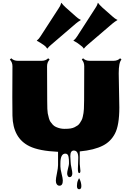

<svg xmlns="http://www.w3.org/2000/svg" viewBox="-20 -1086 961 1400"><path d="M532.2 -913.6 356.4 -762.7Q337.4 -746.6 331.5 -739Q325.7 -731.4 325 -731Q324.2 -730.5 322.8 -733.4Q315.4 -746.1 300.3 -756.8Q273.4 -775.9 248 -789.1Q247.6 -789.6 250.5 -792Q262.7 -800.8 275.9 -821.8L407.7 -1025.4Q420.9 -1044.9 423.3 -1055.2Q425.8 -1065.4 426.3 -1065.9Q427.2 -1066.4 429.7 -1063Q440.9 -1048.3 458.5 -1032.2L533.2 -965.8Q550.8 -950.2 560.1 -945.8Q569.3 -941.4 569.8 -940.7Q570.3 -939.9 567.4 -938.5Q550.3 -928.7 532.2 -913.6ZM799.3 -913.6 623 -762.7Q604 -746.6 598.1 -739Q592.3 -731.4 591.6 -731Q590.8 -730.5 589.4 -733.4Q582 -746.1 560.5 -760.7Q543.5 -775.4 515.1 -789.1Q514.6 -789.6 517.6 -792Q529.8 -800.8 543 -821.8L674.3 -1025.4Q687.5 -1044.9 690.2 -1055.2Q692.9 -1065.4 693.4 -1065.7Q693.8 -1065.9 694.6 -1065.4Q695.3 -1064.9 696.3 -1063.7Q697.3 -1062.5 698.7 -1060.5Q700.2 -1058.6 702.6 -1055.4Q705.1 -1052.2 708 -1049.3Q715.3 -1041.5 725.1 -1032.2L800.3 -965.8Q817.9 -950.2 827.1 -945.8Q836.4 -941.4 836.9 -940.7Q837.4 -939.9 834.5 -938.5Q817.4 -928.7 799.3 -913.6ZM845.7 -551.8 850.1 -302.2Q850.1 -171.9 817.9 -111.3Q787.6 -53.7 731.4 -24.9Q667.5 8.3 561.5 18.1V109.4L566.4 159.7Q566.4 176.3 557.1 176.3Q547.9 176.3 547.9 144L550.8 64.5Q550.8 11.7 518.1 11.7Q492.7 11.7 492.7 53.2Q492.7 53.2 495.1 95.7Q495.1 110.4 501.2 138.4Q507.3 166.5 507.3 178.2Q507.3 189.9 502.4 197.8Q497.6 205.6 488.3 205.6Q479 205.6 474.4 197.5Q469.7 189.5 469.7 178.2Q469.7 167 476.3 141.4Q482.9 115.7 482.9 108.4Q482.9 101.1 482.9 93.5Q482.9 85.9 482.4 78.1Q481.9 70.3 480 58.6Q476.1 34.2 456.5 34.2Q420.4 34.2 420.4 105.5V127.9Q420.4 146 429.2 180.7Q438 215.3 438 230.5Q438 268.1 413.6 268.1Q401.4 268.1 394.3 257.8Q387.2 247.6 387.2 231.4Q387.2 215.3 395.3 176.8Q403.3 138.2 403.3 118.2V21Q264.6 14.6 195.3 -19.5Q74.2 -78.1 70.8 -242.2Q69.8 -287.6 69.8 -377.4L70.8 -603Q70.8 -631.8 51.8 -651.4L62 -661.1Q80.1 -642.6 110.4 -642.6H283.2Q313 -642.6 331.5 -661.1L341.8 -651.4Q323.2 -632.3 323.2 -603L324.2 -352.1Q324.2 -279.3 328.1 -259.8Q332 -240.2 336.7 -223.9Q341.3 -207.5 347.9 -197.8Q354.5 -188 364.7 -177Q375 -166 388.2 -160.2Q418.9 -146.5 448.5 -146.5Q478 -146.5 494.4 -149.2Q510.7 -151.9 523.2 -158Q535.6 -164.1 545.7 -171.1Q555.7 -178.2 562.7 -189.2Q569.8 -200.2 575.2 -210.2Q580.6 -220.2 583.7 -235.4Q586.9 -250.5 588.9 -262Q590.8 -273.4 591.8 -291Q593.3 -317.9 593.3 -352.1L594.2 -603Q594.2 -632.8 576.2 -651.4L585.4 -661.1Q604 -642.6 634.3 -642.6H807.1Q837.9 -642.6 856 -661.1L865.7 -651.4Q845.7 -630.9 845.7 -551.8ZM541 270Q541 246.6 548.1 230.2Q555.2 213.9 556.6 213.9Q558.1 213.9 562 222.7Q573.2 248 573.2 271Q573.2 293.9 557.1 293.9Q541 293.9 541 270Z"/></svg>

Font: Nosifer Caps
Style: Regular
Weight: 800
Version: Version 001.002